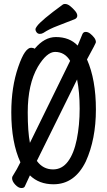

<svg xmlns="http://www.w3.org/2000/svg" viewBox="-20 -906 540 969"><path d="M166 -773Q187 -803 297 -883Q301 -886 308 -886Q321 -886 334.5 -875Q348 -864 359 -851Q370 -838 370 -827Q370 -816 359 -810Q315 -792 272 -776Q229 -760 199 -740Q191 -735 181 -735Q171 -735 165 -742.5Q159 -750 159 -757Q159 -764 166 -773ZM106 33Q103 43 88 43Q73 43 57 26Q41 9 41 -7Q41 -14 45 -19Q66 -52 83 -87Q37 -187 37 -339Q37 -467 72 -568Q90 -620 106 -642.5Q122 -665 137 -665Q148 -665 155 -660Q204 -719 262 -719Q331 -719 372 -676Q376 -685 396 -734Q401 -745 412.5 -745Q424 -745 435 -736.5Q446 -728 455 -716.5Q464 -705 464 -693Q464 -688 419 -606Q464 -504 464 -353.5Q464 -203 413 -91Q357 24 250 24Q177 24 131 -21ZM248 -51Q293 -51 323 -91Q353 -131 367.5 -202.5Q382 -274 382 -357.5Q382 -441 369 -505L166 -94Q197 -51 248 -51ZM258 -644Q216 -644 171 -569Q120 -481 120 -339Q120 -242 131 -185L334 -599Q307 -644 258 -644Z"/></svg>

Font: Moon Stars Kai HW
Style: Bold
Weight: 700
Designer: GuiWonder
Version: Version 1.101